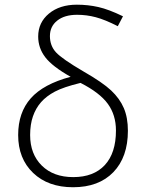

<svg xmlns="http://www.w3.org/2000/svg" viewBox="-20 -785 621 815"><path d="M279.8 -459Q202.6 -502.4 172.4 -541.7Q142.1 -581.1 142.1 -629.9Q142.1 -689.5 187.7 -727.3Q233.4 -765.1 306.2 -765.1Q353.5 -765.1 397.7 -755.1Q441.9 -745.1 502 -715.8L480 -673.8Q425.3 -701.7 386.5 -711.9Q347.7 -722.2 307.1 -722.2Q253.9 -722.2 222.9 -697.5Q191.9 -672.9 191.9 -631.8Q191.9 -590.8 217.8 -562.7Q243.7 -534.7 334 -481.9Q415 -435.5 451.7 -401.1Q488.3 -366.7 505.6 -326.2Q522.9 -285.6 522.9 -230Q522.9 -118.2 461.2 -54.2Q399.4 9.8 290 9.8Q184.1 9.8 120.6 -51Q57.1 -111.8 57.1 -211.9Q57.1 -307.1 110.6 -367.7Q164.1 -428.2 279.8 -459ZM472.2 -231Q472.2 -296.9 437.7 -344.2Q403.3 -391.6 321.8 -433.1Q249.5 -415.5 213.1 -396.2Q176.8 -377 154.3 -351.3Q131.8 -325.7 119.9 -291.3Q107.9 -256.8 107.9 -211.9Q107.9 -130.9 157.5 -82Q207 -33.2 291 -33.2Q377.4 -33.2 424.8 -84.2Q472.2 -135.3 472.2 -231Z"/></svg>

Font: Zoram GWebM Light
Style: Regular
Weight: 300
Foundry: Ascender Corporation
Version: Version 1.000